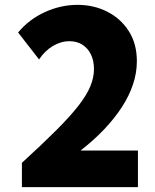

<svg xmlns="http://www.w3.org/2000/svg" viewBox="-20 -767 635 787"><path d="M545.4 0H69.8V-99.6Q154.8 -177.2 211.9 -234.4Q269 -291.5 302.7 -335.2Q336.4 -378.9 350.8 -414.6Q365.2 -450.2 365.2 -483.9Q365.2 -518.6 352.5 -544.2Q339.8 -569.8 317.4 -584Q294.9 -598.1 264.6 -598.1Q229.5 -598.1 196.5 -578.4Q163.6 -558.6 140.1 -523.4L54.2 -633.8Q98.6 -687.5 163.8 -717.3Q229 -747.1 297.9 -747.1Q364.3 -747.1 419.4 -719.2Q474.6 -691.4 507.8 -639.6Q541 -587.9 541 -516.1Q541 -468.3 525.1 -420.9Q509.3 -373.5 479.2 -327.4Q449.2 -281.2 406.7 -236.6Q364.3 -191.9 310.1 -149.9H545.4Z"/></svg>

Font: Kumbh Sans ExtraBold
Style: Regular
Weight: 800
Version: Version 1.005